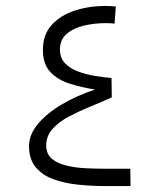

<svg xmlns="http://www.w3.org/2000/svg" viewBox="-20 -629 529 649"><path d="M357.9 -299.8Q324.2 -284.7 285.9 -269Q247.6 -253.4 213.4 -235.4Q179.2 -217.3 157.7 -193.4Q136.2 -169.4 136.2 -137.2Q136.2 -107.9 156 -91.8Q175.8 -75.7 207.3 -68.6Q238.8 -61.5 274.2 -60.1Q309.6 -58.6 341.3 -58.6H420.4L421.4 0H337.9Q289.1 0 242.7 -4.9Q196.3 -9.8 159.2 -23.7Q122.1 -37.6 100.1 -64.5Q78.1 -91.3 78.1 -135.3Q78.1 -173.8 108.2 -210Q138.2 -246.1 189 -276.1Q239.7 -306.2 301.3 -326.2Q256.8 -333.5 216.6 -345.9Q176.3 -358.4 150.6 -385Q125 -411.6 125 -460.4Q125 -511.7 154.5 -544.4Q184.1 -577.1 232.2 -593Q280.3 -608.9 335.4 -608.9Q353.5 -608.9 371.6 -606.9L367.2 -549.3Q352.1 -550.8 336.4 -550.8Q299.3 -550.8 263.9 -542.5Q228.5 -534.2 205.6 -514.6Q182.6 -495.1 182.6 -461.9Q182.6 -433.6 199 -416Q215.3 -398.4 241.9 -388.2Q268.6 -377.9 298.8 -372.8Q329.1 -367.7 356.9 -365.2Z"/></svg>

Font: Vazir Thin WOL
Style: Thin-WOL
Weight: 100
Designer: Saber Rastikerdar
Foundry: Saber Rastikerdar
Version: Version 30.0.0